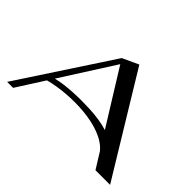

<svg xmlns="http://www.w3.org/2000/svg" viewBox="-114 -838 1080 1080"><g transform="rotate(45 426.5 -297.5)"><path d="M473.1 -595 377.3 -550.6 377.2 -550.6 16 -0.2H63.7L168.7 -164.7C320.7 -205 572.6 -202.4 660.7 -93.9L718.9 -0.2H835.2ZM450.2 -220.4C369.4 -224.2 267.6 -221.7 193.1 -203L395.7 -520.7L596.4 -197.4C553.2 -210.5 506.2 -217.8 450.2 -220.4Z"/></g></svg>

Font: Novoposelensky
Style: Regular
Weight: 400
Designer: Sasha Pavljenko
Version: Version 1.002;Fontself Maker 3.5.4